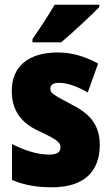

<svg xmlns="http://www.w3.org/2000/svg" viewBox="-20 -786 472 816"><path d="M402 -756V-766H212C187 -722 151 -668 118 -620V-606H240C291 -649 368 -721 402 -756ZM404 -170C404 -259 358 -305 282 -343C205 -384 194 -390 194 -409C194 -426 207 -434 232 -434C268 -434 314 -416 353 -393L397 -516C339 -547 286 -563 225 -563C103 -563 30 -505 30 -400C30 -318 68 -265 143 -230C225 -192 237 -180 237 -160C237 -138 221 -129 187 -129C139 -129 80 -148 31 -174V-21C86 2 140 10 201 10C335 10 404 -55 404 -170Z"/></svg>

Font: Noto Sans Devanagari Condensed Black
Style: Regular
Weight: 900
Width: 3
Designer: Jelle Bosma - Monotype Design Team
Foundry: Monotype Imaging Inc.
Version: Version 2.004